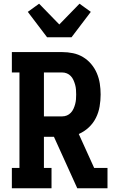

<svg xmlns="http://www.w3.org/2000/svg" viewBox="-20 -1016 640 1036"><path d="M44 0V-110H85V-625H44V-735H315Q345 -735 374 -729Q403 -723 428 -708Q453 -693 472 -670.5Q491 -648 502.5 -621Q514 -594 518.5 -565Q523 -536 523 -506Q523 -474 517.5 -441.5Q512 -409 497.5 -380Q483 -351 459 -328.5Q435 -306 405 -293L488 -110H560V0H397L271 -278H217V-110H258V0ZM217 -388H315Q329 -388 341 -393Q353 -398 362 -407.5Q371 -417 376.5 -429Q382 -441 385.5 -454Q389 -467 390 -480Q391 -493 391 -506Q391 -519 390 -532.5Q389 -546 385.5 -558.5Q382 -571 376.5 -583.5Q371 -596 362 -605.5Q353 -615 341 -620Q329 -625 315 -625H217ZM234 -815 130 -952 191 -996 300 -884 409 -996 470 -952 366 -815Z"/></svg>

Font: Iosevka HT Extrabold Extended
Style: Regular
Weight: 800
Width: 7
Monospace: yes
Designer: Belleve Invis
Foundry: Belleve Invis
Version: Version 32.3.0; ttfautohint (v1.8.4)